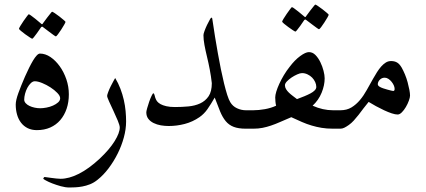

<svg xmlns="http://www.w3.org/2000/svg" viewBox="-20 -563 1865 840"><path d="M281.2 -150.4Q281.2 -116.2 271.5 -87.4Q261.7 -58.6 243.7 -37.6Q225.6 -16.6 199.7 -5.1Q173.8 6.3 141.1 6.3Q118.7 6.3 101.3 -2.2Q84 -10.7 72.3 -25.9Q60.5 -41 54.7 -61.5Q48.8 -82 48.8 -105.5Q48.8 -124 60.3 -155.8Q71.8 -187.5 89.4 -228Q98.1 -248 107.2 -266.1Q116.2 -284.2 124.5 -298.1Q132.8 -312 140.6 -320.3Q148.4 -328.6 154.8 -328.6Q178.2 -328.6 200.7 -313.5Q223.1 -298.3 241.2 -273.2Q259.3 -248 270.3 -216.1Q281.2 -184.1 281.2 -150.4ZM132.3 -207.5Q123.5 -207.5 115 -199.5Q106.4 -191.4 99.9 -179.2Q93.3 -167 89.6 -152.8Q85.9 -138.7 85.9 -127Q85.9 -118.7 92.3 -111.6Q98.6 -104.5 108.9 -99.6Q119.1 -94.7 131.8 -92Q144.5 -89.4 155.8 -89.4Q168 -89.4 183.3 -92.3Q198.7 -95.2 211.9 -101.1Q225.1 -106.9 234.1 -115Q243.2 -123 243.2 -133.3Q243.2 -143.6 230.7 -156.5Q218.3 -169.4 200.9 -180.7Q183.6 -191.9 164.6 -199.7Q145.5 -207.5 132.3 -207.5ZM266.6 -467.3Q266.6 -464.8 260.7 -454.6Q254.9 -444.3 247.6 -433.1Q240.2 -421.9 233.4 -412.8Q226.6 -403.8 224.1 -403.8Q222.7 -403.8 214.1 -409.9Q205.6 -416 195.3 -423.8Q183.6 -432.1 168.9 -443.8Q166.5 -446.3 164.1 -446.3Q162.1 -446.3 159.7 -443.8Q149.9 -429.7 142.1 -418.5Q134.8 -408.7 128.9 -401.1Q123 -393.6 121.1 -393.6Q119.1 -393.6 109.9 -399.7Q100.6 -405.8 90.1 -413.3Q79.6 -420.9 71.3 -428Q63 -435.1 63 -437Q63 -439.5 69.1 -449.7Q75.2 -460 83 -471.2Q90.8 -482.4 97.7 -491.5Q104.5 -500.5 105.5 -500.5Q108.9 -500.5 117.2 -493.9Q125.5 -487.3 134.8 -480.5Q145.5 -472.2 158.2 -460.9Q162.1 -457 164.1 -457Q166 -457 168.9 -462.4Q178.7 -476.1 187 -486.8Q194.3 -495.6 200.4 -503.7Q206.5 -511.7 208 -511.7Q210 -511.7 219.7 -505.4Q229.5 -499 239.7 -491Q250 -482.9 258.3 -475.8Q266.6 -468.8 266.6 -467.3Z M531.7 -31.7Q531.7 2.4 521.7 38.8Q511.7 75.2 494.6 109.4Q477.5 143.6 455.1 173.3Q432.6 203.1 406.7 223.6Q391.1 236.3 373.8 243.2Q356.4 250 340.1 252.9Q323.7 255.9 308.8 256.6Q293.9 257.3 283.7 257.3Q266.1 257.3 246.1 251.7Q226.1 246.1 209 239.5Q191.9 232.9 180.7 226.6Q169.4 220.2 169.4 219.2Q169.4 217.3 171.4 214.4Q173.3 211.4 175.3 211.4Q175.8 211.4 184.6 212.6Q193.4 213.9 204.3 215.3Q215.3 216.8 226.6 218Q237.8 219.2 245.1 219.2Q281.7 219.2 325.2 197.3Q368.7 175.3 416.5 130.9Q459 90.8 481.4 54.7Q503.9 18.6 503.9 -5.4Q503.9 -14.2 495.4 -34.9Q486.8 -55.7 476.3 -77.9Q465.8 -100.1 457.3 -118.9Q448.7 -137.7 448.7 -143.6Q448.7 -147.9 453.4 -160.4Q458 -172.9 464.6 -186Q471.2 -199.2 477.1 -209.7Q482.9 -220.2 483.9 -221.7Q497.6 -199.2 506.8 -174.8Q516.1 -150.4 521.7 -125.7Q527.3 -101.1 529.5 -77.1Q531.7 -53.2 531.7 -31.7Z M1079.6 0H1055.7Q1022.9 0 1002.2 -8.1Q981.4 -16.1 967.5 -33Q953.6 -49.8 943.1 -75.2Q932.6 -100.6 919.4 -136.2Q902.8 -107.4 887.9 -85.9Q873 -64.5 852.5 -50.3Q822.8 -29.8 788.3 -20.8Q753.9 -11.7 717.8 -11.7Q701.2 -11.7 683.8 -14.6Q666.5 -17.6 652.1 -24.7Q637.7 -31.7 628.9 -43.2Q620.1 -54.7 620.1 -71.8Q620.1 -76.2 623.8 -89.6Q627.4 -103 632.6 -117.7Q637.7 -132.3 643.1 -143.6Q648.4 -154.8 650.9 -154.8Q652.8 -154.8 654.3 -151.9Q655.8 -148.9 656.7 -145L658.7 -137.2Q659.7 -133.3 661.1 -130.9Q663.1 -125 668 -118.9Q672.9 -112.8 682.4 -107.4Q691.9 -102.1 707.5 -98.4Q723.1 -94.7 745.6 -94.7Q775.4 -94.7 804.2 -97.4Q833 -100.1 855.7 -110.6Q878.4 -121.1 892.6 -141.8Q906.7 -162.6 906.7 -199.2Q903.3 -229.5 897.7 -258.8Q892.1 -288.1 885.5 -315.2Q878.9 -342.3 874.5 -366.2Q870.1 -390.1 870.1 -409.2Q870.1 -415 874.8 -427.7Q879.4 -440.4 885.7 -453.6Q892.1 -466.8 897.5 -476.3Q902.8 -485.8 904.3 -485.8Q907.7 -485.8 908.4 -482.7Q909.2 -479.5 910.6 -468.8Q915 -437 920.9 -401.6Q926.8 -366.2 933.1 -330.3Q939.5 -294.4 946.3 -260.7Q953.1 -227.1 960.2 -198.2Q967.3 -169.4 974.1 -147.9Q981 -126.5 987.3 -116.2Q998 -98.1 1016.8 -89.4Q1035.6 -80.6 1055.7 -80.6H1079.6Q1091.8 -80.6 1098.9 -76.9Q1106 -73.2 1109.4 -67.9Q1112.8 -62.5 1113.8 -55.4Q1114.7 -48.3 1114.7 -40.5Q1114.7 -32.7 1113.8 -25.6Q1112.8 -18.6 1109.4 -12.9Q1106 -7.3 1098.9 -3.7Q1091.8 0 1079.6 0Z M1460.9 0H1437Q1409.2 0 1387.2 -3.7Q1365.2 -7.3 1343.8 -13.7Q1322.3 -20 1301 -29.3Q1279.8 -38.6 1254.4 -50.3Q1226.6 -38.6 1205.6 -29.3Q1184.6 -20 1165.8 -13.7Q1147 -7.3 1128.7 -3.7Q1110.4 0 1087.9 0H1064Q1051.8 0 1044.7 -3.7Q1037.6 -7.3 1034.2 -12.9Q1030.8 -18.6 1029.8 -25.6Q1028.8 -32.7 1028.8 -40.5Q1028.8 -48.3 1029.8 -55.4Q1030.8 -62.5 1034.2 -67.9Q1037.6 -73.2 1044.7 -76.9Q1051.8 -80.6 1064 -80.6H1087.9Q1111.8 -80.6 1138.9 -85.4Q1166 -90.3 1188 -100.6Q1186 -107.9 1185.1 -117.7Q1184.1 -127.4 1184.1 -136.7Q1184.1 -146.5 1188.7 -162.1Q1193.4 -177.7 1201.9 -196.3Q1210.4 -214.8 1221.9 -234.1Q1233.4 -253.4 1247.1 -270.5Q1269.5 -300.3 1293.2 -317.6Q1316.9 -335 1331.5 -335Q1347.7 -335 1360.1 -322.3Q1372.6 -309.6 1381.6 -291Q1390.6 -272.5 1395.5 -253.2Q1400.4 -233.9 1400.4 -220.2Q1400.4 -189.9 1387.2 -157.5Q1374 -125 1347.7 -100.6Q1392.1 -80.6 1437 -80.6H1460.9Q1473.1 -80.6 1480.2 -76.9Q1487.3 -73.2 1491 -67.9Q1494.6 -62.5 1495.6 -55.4Q1496.6 -48.3 1496.6 -40.5Q1496.6 -32.7 1495.6 -25.6Q1494.6 -18.6 1491 -12.9Q1487.3 -7.3 1480.2 -3.7Q1473.1 0 1460.9 0ZM1363.8 -182.6Q1363.8 -193.4 1358.9 -204.1Q1354 -214.8 1345.7 -223.4Q1337.4 -231.9 1325.7 -237.5Q1314 -243.2 1301.3 -243.2Q1293 -243.2 1280.3 -237.5Q1267.6 -231.9 1255.6 -223.9Q1243.7 -215.8 1235.1 -206.8Q1226.6 -197.8 1226.6 -189.9Q1226.6 -181.2 1231.4 -173.1Q1236.3 -165 1243.9 -157.7Q1251.5 -150.4 1261 -143.3Q1270.5 -136.2 1279.3 -129.4Q1296.9 -135.7 1312 -142.1Q1327.1 -148.4 1338.6 -154.5Q1350.1 -160.6 1356.9 -167.7Q1363.8 -174.8 1363.8 -182.6ZM1418 -498.5Q1418 -496.1 1412.1 -485.8Q1406.2 -475.6 1398.9 -464.4Q1391.6 -453.1 1384.8 -444.1Q1377.9 -435.1 1375.5 -435.1Q1374 -435.1 1365.5 -441.2Q1356.9 -447.3 1346.7 -455.1Q1335 -463.4 1320.3 -475.1Q1317.9 -477.5 1315.4 -477.5Q1313.5 -477.5 1311 -475.1Q1301.3 -460.9 1293.5 -449.7Q1286.1 -439.9 1280.3 -432.4Q1274.4 -424.8 1272.5 -424.8Q1270.5 -424.8 1261.2 -430.9Q1252 -437 1241.5 -444.6Q1231 -452.1 1222.7 -459.2Q1214.4 -466.3 1214.4 -468.3Q1214.4 -470.7 1220.5 -481Q1226.6 -491.2 1234.4 -502.4Q1242.2 -513.7 1249 -522.7Q1255.9 -531.7 1256.8 -531.7Q1260.3 -531.7 1268.6 -525.1Q1276.9 -518.6 1286.1 -511.7Q1296.9 -503.4 1309.6 -492.2Q1313.5 -488.3 1315.4 -488.3Q1317.4 -488.3 1320.3 -493.7Q1330.1 -507.3 1338.4 -518.1Q1345.7 -526.9 1351.8 -534.9Q1357.9 -543 1359.4 -543Q1361.3 -543 1371.1 -536.6Q1380.9 -530.3 1391.1 -522.2Q1401.4 -514.2 1409.7 -507.1Q1418 -500 1418 -498.5Z M1773.9 -145Q1773.9 -136.7 1768.8 -122.6Q1763.7 -108.4 1755.6 -94.7Q1747.6 -81.1 1738 -71.5Q1728.5 -62 1719.7 -62Q1709.5 -62 1693.8 -67.1Q1678.2 -72.3 1660.4 -80.6Q1642.6 -88.9 1624.8 -98.6Q1606.9 -108.4 1592.8 -117.2Q1581.1 -103.5 1570.3 -88.9Q1559.6 -74.2 1548.8 -60.5Q1538.1 -46.9 1527.6 -35.4Q1517.1 -23.9 1505.9 -16.1Q1495.6 -8.8 1486.8 -4.4Q1478 0 1469.2 0H1445.3Q1433.1 0 1426 -3.7Q1418.9 -7.3 1415.5 -12.9Q1412.1 -18.6 1411.1 -25.6Q1410.2 -32.7 1410.2 -40.5Q1410.2 -48.3 1411.1 -55.4Q1412.1 -62.5 1415.5 -67.9Q1418.9 -73.2 1426 -76.9Q1433.1 -80.6 1445.3 -80.6H1469.2Q1497.1 -80.6 1517.6 -93Q1538.1 -105.5 1554.7 -125.2Q1571.3 -145 1584.7 -169.4Q1598.1 -193.8 1611.8 -217.8Q1620.6 -233.4 1629.4 -247.3Q1638.2 -261.2 1647.7 -272Q1657.2 -282.7 1667.7 -289.3Q1678.2 -295.9 1690.9 -295.9Q1705.6 -295.9 1716.3 -290Q1727.1 -284.2 1736.8 -268.1Q1744.6 -254.4 1751.7 -237.3Q1758.8 -220.2 1763.4 -202.9Q1768.1 -185.5 1771 -170.2Q1773.9 -154.8 1773.9 -145ZM1706.5 -173.8Q1706.5 -181.2 1702.9 -189.5Q1699.2 -197.8 1693.1 -205.3Q1687 -212.9 1679.2 -218Q1671.4 -223.1 1663.1 -223.1Q1650.4 -223.1 1641.6 -214.1Q1632.8 -205.1 1632.8 -193.8Q1632.8 -191.9 1634.3 -189.5Q1635.7 -187 1640.6 -183.6Q1647 -179.7 1656.5 -176.5Q1666 -173.3 1675 -170.9Q1684.1 -168.5 1691.2 -166.7Q1698.2 -165 1700.2 -165Q1706.5 -165 1706.5 -173.8Z"/></svg>

Font: Accordance
Style: Regular
Weight: 400
Version: Version 1.1 (build May 11, 2018) Miklal Software Solutions, 